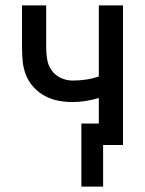

<svg xmlns="http://www.w3.org/2000/svg" viewBox="-20 -540 540 715"><path d="M364 155H283V-80H348V-175Q324 -168 299.5 -164Q275 -160 250 -160Q223 -160 197 -165Q171 -170 147.5 -182.5Q124 -195 105.5 -215Q87 -235 77 -260Q67 -285 64.5 -311.5Q62 -338 62 -364V-520H152V-364Q152 -342 155.5 -319.5Q159 -297 172 -278.5Q185 -260 206 -250Q227 -240 250 -240Q275 -240 299.5 -243.5Q324 -247 348 -255V-520H438V0H364Z"/></svg>

Font: Iosevka Bendy Medium
Style: Regular
Weight: 500
Monospace: yes
Designer: Belleve Invis
Foundry: Belleve Invis
Version: Version 30.1.2